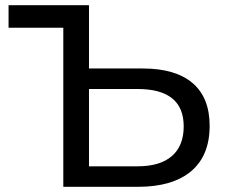

<svg xmlns="http://www.w3.org/2000/svg" viewBox="-20 -720 868 740"><path d="M788 -235Q788 -120 716.5 -60Q645 0 512 0H224V-613H13V-700H323V-456H531Q656 -456 722 -400Q788 -344 788 -235ZM688 -233Q688 -377 510 -377H323V-79H510Q597 -79 642.5 -118.5Q688 -158 688 -233Z"/></svg>

Font: APTA Sans Medium
Style: Bold
Weight: 500
Version: Version 7.200